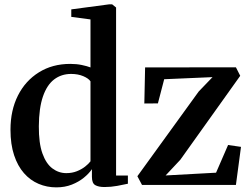

<svg xmlns="http://www.w3.org/2000/svg" viewBox="-20 -838 1136 870"><path d="M235 11Q192.5 11 154.8 -5Q117 -21 88.5 -53.5Q60 -86 43.8 -135Q27.5 -184 27.5 -250Q27.5 -338 61.2 -405Q95 -472 156.2 -510.2Q217.5 -548.5 298.5 -548.5Q326.5 -548.5 350.5 -543.5Q374.5 -538.5 390 -532.5V-750L303 -761.5V-795.5L475.5 -818.5H488L506 -804V-42.5H559.5V-5.5Q540.5 -1 511.5 4.2Q482.5 9.5 453.5 9.5Q427 9.5 411.8 1Q396.5 -7.5 396.5 -36.5V-71.5Q383.5 -52 360.2 -33Q337 -14 305.5 -1.5Q274 11 235 11ZM280.5 -53.5Q306.5 -53.5 328 -62Q349.5 -70.5 365.5 -83Q381.5 -95.5 390 -107V-469.5Q381.5 -482.5 357.5 -492.8Q333.5 -503 302.5 -503Q258 -503 225.2 -478Q192.5 -453 174.5 -400.5Q156.5 -348 156 -266Q155.5 -189.5 172.2 -142.8Q189 -96 217.5 -74.8Q246 -53.5 280.5 -53.5ZM943 -488.5 724 -479 695.5 -369.5 634 -369 637.5 -532.5 1049 -533 1068.5 -494.5 797 -114 730.5 -43 959 -55.5 1013.5 -181 1072 -172.5 1049 0H623.5L602.5 -39.5L880.5 -423.5Z"/></svg>

Font: Merriweather 72pt SemiBold
Style: Regular
Weight: 600
Version: Version 2.100